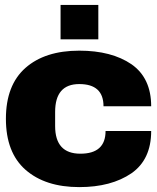

<svg xmlns="http://www.w3.org/2000/svg" viewBox="-20 -745 636 777"><path d="M377.9 -585.9H225.1V-725.1H377.9ZM300.8 -540Q431.6 -540 512.2 -484.9Q591.8 -429.2 591.8 -314.9H398.9Q398.9 -404.8 300.8 -404.8Q203.1 -404.8 203.1 -292V-234.9Q203.1 -123 305.2 -123Q407.2 -123 407.2 -214.8H591.8Q591.8 -99.6 512.2 -43.9Q430.2 12.2 300.8 12.2Q163.1 12.2 83 -58.1Q3.9 -127.9 3.9 -264.2Q3.9 -400.4 83 -470.2Q162.1 -540 300.8 -540Z"/></svg>

Font: Archivo-RBTV
Style: Regular
Weight: 500
Designer: Hector Gatti
Foundry: Hector Gatti
Version: ""